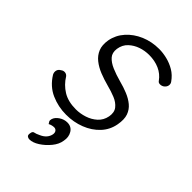

<svg xmlns="http://www.w3.org/2000/svg" viewBox="-221 -609 911 911"><g transform="rotate(45 234.5 -153.5)"><path d="M18.6 -81.1Q12.7 -92.8 15.6 -104.5Q18.6 -116.2 31.2 -123Q40 -129.9 50.8 -128.9Q61.5 -127.9 68.4 -119.1Q89.8 -84 124.5 -62.5Q159.2 -41 211.9 -41Q240.2 -41 269 -50.3Q297.9 -59.6 319.3 -79.1Q340.8 -98.6 346.7 -128.9Q352.5 -160.2 337.4 -179.2Q322.3 -198.2 295.9 -209Q269.5 -219.7 239.3 -227.5Q206.1 -236.3 176.8 -248Q147.5 -259.8 125.5 -277.3Q103.5 -294.9 93.3 -319.8Q83 -344.7 88.9 -380.9Q96.7 -422.9 125.5 -455.1Q154.3 -487.3 196.8 -505.4Q239.3 -523.4 289.1 -523.4Q314.5 -523.4 342.3 -516.6Q370.1 -509.8 395 -495.1Q419.9 -480.5 438.5 -454.1Q445.3 -445.3 443.4 -433.6Q441.4 -421.9 429.7 -413.1Q420.9 -407.2 410.2 -407.2Q399.4 -407.2 394.5 -415Q375 -442.4 344.2 -456.1Q313.5 -469.7 275.4 -469.7Q246.1 -469.7 219.2 -460.4Q192.4 -451.2 171.9 -432.1Q151.4 -413.1 146.5 -381.8Q142.6 -352.5 158.2 -335Q173.8 -317.4 202.1 -305.2Q230.5 -293 266.6 -283.2Q296.9 -275.4 324.2 -264.2Q351.6 -252.9 371.6 -236.3Q391.6 -219.7 400.4 -194.8Q409.2 -169.9 402.3 -131.8Q394.5 -87.9 364.7 -56.2Q335 -24.4 291 -7.3Q247.1 9.8 197.3 9.8Q143.6 9.8 96.2 -11.2Q48.8 -32.2 18.6 -81.1ZM276.4 104.5Q272.5 131.8 251.5 157.2Q230.5 182.6 204.6 199.2Q178.7 215.8 156.2 215.8Q148.4 215.8 142.1 210.9Q135.7 206.1 138.7 191.4Q140.6 177.7 150.4 176.3Q160.2 174.8 175.8 167Q194.3 159.2 205.1 147Q215.8 134.8 218.8 119.1Q220.7 106.4 214.8 99.1Q209 91.8 199.2 91.8Q192.4 91.8 184.6 93.8Q176.8 95.7 169.9 99.6Q166 94.7 163.1 88.9Q160.2 83 163.1 73.2Q168 56.6 187 43.9Q206.1 31.2 227.5 31.2Q254.9 31.2 268.6 53.2Q282.2 75.2 276.4 104.5Z"/></g></svg>

Font: Quicksand
Style: Italic
Weight: 400
Designer: Andrew Paglinawan
Foundry: Andrew Paglinawan
Version: Version 3.006